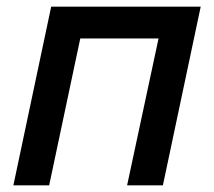

<svg xmlns="http://www.w3.org/2000/svg" viewBox="-20 -554 640 574"><path d="M20 0 133 -534H580L467 0H360L454 -439H220L127 0Z"/></svg>

Font: Geist Mono SemiBold
Style: Italic
Weight: 600
Italic angle: -12°
Monospace: yes
Designer: Basement.studio, Andrés Briganti, Mateo Zaragoza
Foundry: Basement.studio, Vercel, Andrés Briganti, Guido Ferreyra, Mateo Zaragoza
Version: Version 1.500; ttfautohint (v1.8.4.7-5d5b)